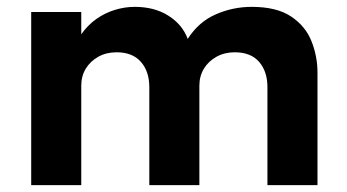

<svg xmlns="http://www.w3.org/2000/svg" viewBox="-20 -540 1012 560"><path d="M71 0V-505H217V-440Q236 -467 261.2 -484.8Q286.5 -502.5 315.2 -511.2Q344 -520 373 -520Q430.5 -520 471.2 -494.2Q512 -468.5 527.5 -426.5Q559.5 -476.5 609.5 -498.2Q659.5 -520 714 -520Q786.5 -520 828.5 -492.2Q870.5 -464.5 888.2 -420.5Q906 -376.5 906 -328V0H760V-286Q760 -331.5 735.8 -359.5Q711.5 -387.5 664.5 -387.5Q635 -387.5 611.5 -374.5Q588 -361.5 574.8 -339.8Q561.5 -318 561.5 -290V0H415.5V-286Q415.5 -331.5 391 -359.5Q366.5 -387.5 320 -387.5Q290 -387.5 266.8 -374.5Q243.5 -361.5 230.2 -339.8Q217 -318 217 -290V0Z"/></svg>

Font: Geologica SemiBold
Style: Regular
Weight: 600
Designer: Sindre Bremnes, Frode Helland
Foundry: Monokrom Skriftforlag AS
Version: Version 1.010;gftools[0.9.28]